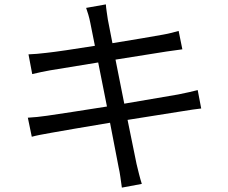

<svg xmlns="http://www.w3.org/2000/svg" viewBox="-20 -811 1040 876"><path d="M107 -274 125 -187C146 -193 174 -198 213 -205C262 -214 369 -232 482 -251L521 -49C528 -19 531 11 536 45L627 28C618 0 610 -34 603 -63L562 -264L808 -303C845 -309 877 -314 898 -316L882 -400C860 -394 832 -388 793 -380L547 -338L507 -539L740 -576C766 -580 797 -584 812 -586L795 -670C778 -665 753 -658 724 -653C682 -645 590 -630 493 -614L472 -722C469 -744 464 -772 463 -791L373 -775C380 -755 387 -733 392 -707L413 -602C319 -587 232 -574 193 -570C161 -566 135 -564 110 -563L127 -473C157 -480 180 -485 208 -490L428 -526L468 -325C354 -307 245 -290 195 -283C169 -279 130 -275 107 -274Z"/></svg>

Font: ChiuKong Gothic CL
Style: Regular
Weight: 400
Designer: Ryoko NISHIZUKA 西塚涼子 (kana, bopomofo & ideographs); Paul D. Hunt (Latin, Greek & Cyrillic); Sandoll Communications 산돌커뮤니
Foundry: Adobe
Version: Version 1.300